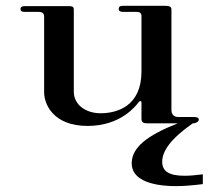

<svg xmlns="http://www.w3.org/2000/svg" viewBox="-20 -424 749 660"><path d="M614.9 180.2C558.4 180.2 537.6 163.4 537.6 131.7C537.6 97 564.4 54.5 642.6 0C653.5 0 663.4 -5.9 663.4 -12.9C663.4 -19.8 655.4 -21.8 645.5 -21.8H592.1C579.2 -21.8 569.3 -29.7 569.3 -45.5V-391.1C569.3 -399 565.3 -404 547.5 -404H402C392.1 -404 388.1 -400 388.1 -393.1C388.1 -386.1 394.1 -383.2 402 -383.2H447.5C458.4 -383.2 466.3 -381.2 466.3 -368.3V-178.2C466.3 -59.4 383.2 -34.7 325.7 -34.7C274.3 -34.7 233.7 -64.4 233.7 -108.9V-391.1C233.7 -400 229.7 -403 216.8 -403H67.3C57.4 -403 50.5 -401 50.5 -393.1C50.5 -386.1 54.5 -383.2 64.4 -383.2H111.9C122.8 -383.2 131.7 -380.2 131.7 -367.3V-106.9C131.7 -65.3 163.4 8.9 281.2 8.9C397 8.9 448.5 -62.4 456.4 -72.3C460.4 -78.2 466.3 -77.2 466.3 -72.3V-15.8C466.3 -3 473.3 0 487.1 0H591.1C485.1 41.6 432.7 83.2 432.7 137.6C432.7 190.1 492.1 215.8 586.1 215.8C613.9 215.8 644.6 212.9 677.2 208.9V175.2C653.5 178.2 632.7 180.2 614.9 180.2Z"/></svg>

Font: Biblismive
Style: Regular
Weight: 400
Designer: Susan Drake
Foundry: Susan Drake
Version: Version 1.0; ttfautohint (v1.8.4.7-5d5b)